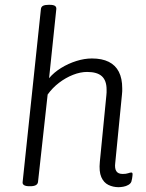

<svg xmlns="http://www.w3.org/2000/svg" viewBox="-20 -772 605 798"><path d="M473 6Q450 6 430.5 -3.5Q411 -13 401 -36Q391 -59 395 -100L422 -375Q423 -381 423 -387.5Q423 -394 423 -400Q423 -437 403.5 -455Q384 -473 342 -473Q314 -473 283.5 -461Q253 -449 225.5 -428Q198 -407 178 -379L138 -16Q136 2 106 2H102Q87 2 80 -2.5Q73 -7 74 -15L150 -734Q151 -744 159 -748Q167 -752 182 -752H186Q202 -752 208.5 -747.5Q215 -743 214 -734L184 -447Q204 -471 234 -489.5Q264 -508 297.5 -518.5Q331 -529 362 -529Q404 -529 432 -515Q460 -501 474 -473.5Q488 -446 488 -405Q488 -399 488 -393Q488 -387 487 -380L459 -95Q456 -72 463.5 -60.5Q471 -49 490 -49Q504 -49 512.5 -52Q521 -55 526 -55Q528 -55 529.5 -53.5Q531 -52 531 -48Q531 -46 530.5 -41Q530 -36 529 -30Q528 -24 526 -17Q523 -9 513.5 -3.5Q504 2 492.5 4Q481 6 473 6Z"/></svg>

Font: Asap Light
Style: Italic
Weight: 300
Italic angle: -6°
Designer: Pablo Cosgaya
Foundry: Omnibus-Type
Version: Version 3.001